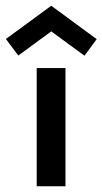

<svg xmlns="http://www.w3.org/2000/svg" viewBox="-86 -647 356 667"><path d="M41.5 0V-410.5H141.5V0ZM207.5 -453.5 92 -538 -22.5 -454 -65.5 -511.5 92 -627 250 -511Z"/></svg>

Font: League Spartan Medium
Style: Regular
Weight: 500
Foundry: The League of Moveable Type
Version: Version 2.002